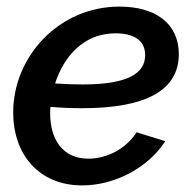

<svg xmlns="http://www.w3.org/2000/svg" viewBox="-20 -552 585 582"><path d="M229 -224C426 -224 522 -280 522 -388C522 -482 450 -532 342 -532C159 -532 20 -381 20 -211C20 -85 97 10 229 10C330 10 430 -45 481 -124L394 -151C363 -102 305 -71 248 -71C168 -71 132 -132 132 -209C132 -215 132 -221 133 -228C168 -225 201 -224 229 -224ZM330 -451C385 -451 420 -430 420 -385C420 -332 372 -296 231 -296C205 -296 177 -297 147 -299C173 -380 233 -451 330 -451Z"/></svg>

Font: FIGSv2-sans-serif SmBold Italic
Style: Regular
Weight: 600
Italic angle: -12°
Designer: Matt McInerney, Pablo Impallari, Rodrigo Fuenzalida
Foundry: Matt McInerney, Pablo Impallari, Rodrigo Fuenzalida
Version: Version 4.020;hotconv 1.0.109;makeotfexe 2.5.65596